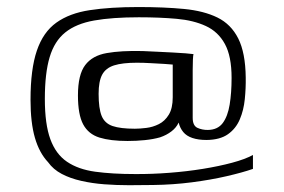

<svg xmlns="http://www.w3.org/2000/svg" viewBox="-20 -491 814 551"><path d="M378.5 -441.4Q302.3 -441.4 250.4 -432.2Q198.5 -423 167.4 -398Q136.2 -373 122.5 -327Q108.7 -281.1 108.7 -207.1Q108.7 -134.5 124.5 -91.5Q140.2 -48.6 172.3 -26.8Q204.5 -4.9 253.4 1.8Q302.3 8.5 368.2 8.5Q416 8.8 466 4.9Q515.9 1.1 562.2 -6.4Q608.5 -13.9 646.1 -24Q683.6 -34 705.9 -46.3Q705.9 -35.6 705.9 -26.3Q705.9 -16.9 705.9 -6.3Q675.6 4.2 630.1 14.7Q584.6 25.2 530.6 32.2Q476.5 39.2 419.6 39.9Q386.3 40.5 350.4 40.5Q314.5 40.5 279.7 37.9Q244.9 35.3 213.3 28.1Q181.6 21 157.2 8.1Q132.7 -4.8 118 -25.5Q92.7 -52.3 80.2 -95.6Q67.6 -139 67.6 -204.7Q67.6 -292.6 85.8 -345.8Q103.9 -399 141.7 -426Q179.5 -453.1 237.9 -461.9Q296.2 -470.8 377 -470.8Q451.3 -470.8 508.2 -465.3Q565.1 -459.8 604 -440.7Q643 -421.6 663.7 -380.6Q684.4 -339.6 685.2 -268.3Q685.7 -237.8 682.5 -206.4Q679.4 -174.9 668.2 -148.5Q657 -122 634.3 -105.9Q611.6 -89.8 573.1 -89.3Q549.1 -89.3 532.2 -95Q515.2 -100.7 505.9 -112.1Q496.5 -123.5 492.7 -139.2Q486 -124.6 471.9 -113.9Q457.8 -103.1 439.4 -96.9Q420.1 -91.4 395.8 -88.9Q371.4 -86.4 346.1 -86.4Q297 -86.4 265.4 -96.2Q233.7 -106.1 218.7 -134.1Q203.7 -162.1 203.7 -217.2Q203.7 -276.7 224.4 -304.1Q245 -331.5 286.3 -338.7Q327.5 -346 389.2 -344.5Q407.9 -343.8 430.2 -342.6Q452.5 -341.5 474.3 -340.4Q496.1 -339.3 512.6 -338Q529 -336.7 535.3 -335.7Q534.3 -333.2 533.6 -320.1Q533 -307 533 -290Q533 -255.7 533 -221.4Q533 -187 533 -152.8Q533 -130.4 546.6 -124.1Q560.2 -117.9 576.4 -118.1Q604.5 -118.4 619.1 -137.7Q633.6 -157.1 639.1 -190.9Q644.6 -224.7 644.6 -267.4Q644.6 -329.8 625.3 -364.9Q606.1 -400 570.8 -416.3Q535.5 -432.7 486.9 -437Q438.3 -441.4 378.5 -441.4ZM475.7 -305.7Q470.2 -306.5 452.8 -307.5Q435.4 -308.5 413.7 -309.7Q392 -311 372.8 -311Q331.4 -311 307.4 -303.4Q283.5 -295.8 273.2 -276.7Q263 -257.5 263 -221.7Q263 -179.8 271.7 -158.4Q280.5 -137 303.1 -129.3Q325.7 -121.6 367.1 -121.6Q381.3 -121.6 399.9 -123.9Q418.5 -126.1 435.9 -134.8Q453.3 -143.5 464.5 -162Q475.7 -180.4 475.7 -211.9Z"/></svg>

Font: Genos Thin
Style: Regular
Weight: 100
Designer: Robert E. Leuschke
Foundry: Robert E. Leuschke
Version: Version 1.010